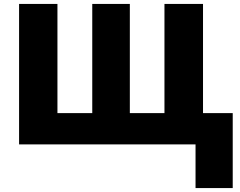

<svg xmlns="http://www.w3.org/2000/svg" viewBox="-20 -734 1221 976"><path d="M1163 -159H1012V-714H816V-159H640V-714H449V-159H272V-714H77V0H974V222H1163Z"/></svg>

Font: Noto Sans UI Black
Style: Regular
Weight: 900
Designer: Monotype Design Team
Foundry: Monotype Imaging Inc.
Version: Version 1.901